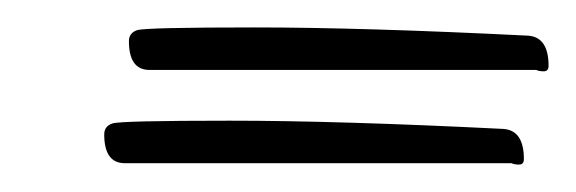

<svg xmlns="http://www.w3.org/2000/svg" viewBox="-20 -386 420 140"><path d="M362 -270Q362 -266 358.5 -266Q355 -266 353 -267H71Q56 -267 56 -288Q56 -294 62 -296Q68 -298 147.5 -298Q227 -298 347 -292Q362 -291 362 -270ZM380 -338Q380 -334 376.5 -334Q373 -334 371 -335H89Q74 -335 74 -356Q74 -362 80 -364Q86 -366 165.5 -366Q245 -366 365 -360Q380 -359 380 -338Z"/></svg>

Font: Mrs Saint Delafield
Style: Regular
Weight: 400
Designer: Alejandro Paul
Foundry: Alejandro Paul
Version: Version 1.000